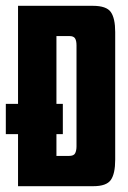

<svg xmlns="http://www.w3.org/2000/svg" viewBox="-34 -640 440 660"><path d="M-14 -179V-283H182V-179ZM28 -620H285Q332 -620 347 -598.5Q362 -577 362 -530V-91Q362 -43 347 -21.5Q332 0 287 0H28ZM203 -104Q220 -104 224.5 -113.5Q229 -123 229 -137V-484Q229 -500 224 -508Q219 -516 205 -516H160V-104Z"/></svg>

Font: Smooch Sans ExtraBold
Style: Regular
Weight: 800
Designer: Robert E. Leuschke
Foundry: Robert E. Leuschke
Version: Version 1.010